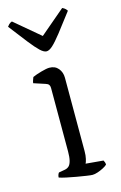

<svg xmlns="http://www.w3.org/2000/svg" viewBox="-115 -787 526 837"><g transform="rotate(-15 148.0 -368.5)"><path d="M195 0Q188 0 168 -3Q148 -6 125 -10Q102 -14 81 -18.5Q60 -23 49 -27Q49 -34 51.5 -40Q54 -46 56 -48L84 -53Q95 -55 102.5 -62Q110 -69 114 -85Q118 -101 118 -126V-413Q118 -422 114 -427.5Q110 -433 100 -436L48 -453Q49 -461 52 -468.5Q55 -476 56 -479Q71 -486 96 -493Q121 -500 133 -500Q159 -500 173.5 -482.5Q188 -465 188 -440V-110Q188 -89 184.5 -74.5Q181 -60 178 -55L257 -48Q259 -44 261 -39.5Q263 -35 263 -28Q257 -22 244.5 -15.5Q232 -9 218.5 -4.5Q205 0 195 0ZM141 -572Q129 -572 112.5 -587.5Q96 -603 70.5 -635.5Q45 -668 6 -719Q8 -722 13.5 -728Q19 -734 28 -737L142 -641L255 -737Q264 -733 269 -728Q274 -723 276 -719Q236 -666 210.5 -633.5Q185 -601 169 -586.5Q153 -572 141 -572Z"/></g></svg>

Font: Texturina 12pt ExtraLight
Style: Regular
Weight: 250
Designer: Guillermo Torres Carreño
Foundry: Omnibus-Type
Version: Version 1.002